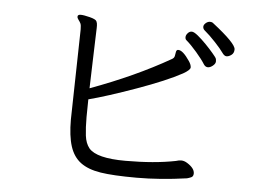

<svg xmlns="http://www.w3.org/2000/svg" viewBox="-50 -755 1099 811"><g transform="rotate(5 500.0 -349.5)"><path d="M799 -509Q786 -530 761 -559Q736 -588 716 -605Q711 -609 711 -617.5Q711 -626 718.5 -634.5Q726 -643 735.5 -643Q745 -643 762 -629Q779 -615 797.5 -596Q816 -577 829.5 -561Q843 -545 845.5 -540.5Q848 -536 848 -526.5Q848 -517 837 -508Q826 -499 816 -499Q806 -499 799 -509ZM249 -664Q249 -673 262 -673Q275 -673 300.5 -666.5Q326 -660 330 -652Q334 -644 334 -634V-623Q334 -617 332.5 -578Q331 -539 329.5 -482.5Q328 -426 326 -367Q514 -436 661 -520Q671 -525 673 -534Q675 -543 676 -551Q677 -559 683 -561H686Q705 -561 734 -518Q744 -503 744 -492Q744 -481 714 -464Q648 -428 525 -384Q402 -340 325 -320L324 -245Q324 -199 328 -166.5Q332 -134 348 -114Q381 -75 503.5 -75Q626 -75 716 -93Q728 -97 739.5 -97Q751 -97 764 -89Q796 -69 796 -47Q796 -34 786.5 -30Q777 -26 769 -24Q657 -8 557 -8Q457 -8 403.5 -16.5Q350 -25 318.5 -48.5Q287 -72 273 -115.5Q259 -159 259 -229L267 -611Q267 -630 263.5 -637Q260 -644 254.5 -651Q249 -658 249 -664ZM788 -654Q782 -660 782 -668Q782 -676 790.5 -683.5Q799 -691 808.5 -691Q818 -691 823 -686Q922 -609 922 -584Q922 -568 911 -560Q900 -552 890.5 -552Q881 -552 871.5 -566Q862 -580 836.5 -607.5Q811 -635 788 -654Z"/></g></svg>

Font: LXGW WenKai Mono Lite
Style: Regular
Weight: 400
Monospace: yes
Designer: LXGW / Fontworks Inc.
Foundry: LXGW / Fontworks Inc.
Version: Version 1.520; June 14, 2025